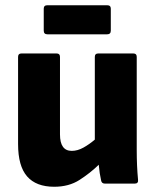

<svg xmlns="http://www.w3.org/2000/svg" viewBox="-20 -701 591 733"><path d="M187 12Q118 12 83.5 -27.5Q49 -67 49 -151V-484Q49 -497 63 -497H195Q209 -497 209 -484V-188Q209 -125 254 -125Q276 -125 298.5 -137.5Q321 -150 342 -168V-484Q342 -497 356 -497H488Q502 -497 502 -484V-129Q502 -67 507 -15Q509 0 494 0H381Q368 0 366 -12Q360 -38 357 -72Q324 -40 283.5 -14Q243 12 187 12ZM161 -570Q147 -570 147 -584V-668Q147 -681 161 -681H389Q403 -681 403 -668V-584Q403 -570 389 -570Z"/></svg>

Font: Sofia Sans Black
Style: Regular
Weight: 900
Designer: Botio Nikoltchev, Ani Petrova
Foundry: lettersoup
Version: Version 4.100; ttfautohint (v1.8.3)